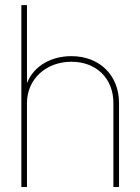

<svg xmlns="http://www.w3.org/2000/svg" viewBox="-20 -748 561 768"><path d="M87.9 -335.9C87.9 -431.6 164.1 -501 265.6 -501C364.7 -501 433.6 -435.1 433.6 -335.9V0H456.1V-335.9C456.1 -447.8 377.4 -523.4 265.6 -523.4C188.5 -523.4 116.7 -487.8 87.9 -415.5V-727.5H65.4V0H87.9Z"/></svg>

Font: Raveo Display Display Thin
Style: Regular
Weight: 100
Designer: Jakub Foglar, Rasmus Andersson (Inter)
Foundry: Jakubfoglar.com
Version: Version 1.100;Glyphs 3.2.3 (3260)